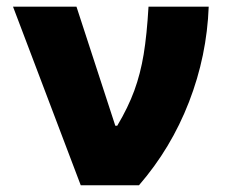

<svg xmlns="http://www.w3.org/2000/svg" viewBox="-20 -550 687 570"><path d="M18.6 -530.3H207L322.3 -176.8H328.1Q360.4 -231 378.7 -281Q397 -331.1 406.5 -388.7Q416 -446.3 420.9 -530.3H599.6Q594.2 -384.3 541 -247.1Q487.8 -109.9 392.6 0H219.7Z"/></svg>

Font: Pretendard JP Black
Style: Regular
Weight: 900
Designer: Base glyphs from Inter by Rasmus Andersson; Hangeul glyphs from Noto Sans CJK(Source Han Sans) by Jang Soo-young and Kan
Foundry: Kil Hyung-jin
Version: Version 1.309